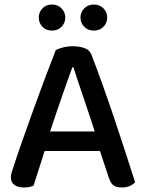

<svg xmlns="http://www.w3.org/2000/svg" viewBox="-20 -818 642 847"><path d="M421 -152H177L128 1Q119 5 109 7Q99 9 85 9Q60 9 44 -2Q28 -13 28 -35Q28 -46 31 -56.5Q34 -67 39 -80Q52 -122 75.5 -188.5Q99 -255 125.5 -329Q152 -403 179 -474.5Q206 -546 226 -597Q236 -603 257 -608.5Q278 -614 300 -614Q329 -614 352 -606Q375 -598 383 -578Q405 -521 431 -448.5Q457 -376 483 -299Q509 -222 533 -148Q557 -74 576 -14Q567 -4 552.5 2.5Q538 9 518 9Q491 9 479 -1.5Q467 -12 459 -37ZM299 -521Q289 -494 277 -460Q265 -426 252 -388.5Q239 -351 226 -312.5Q213 -274 201 -238H398Q385 -278 371.5 -318.5Q358 -359 345.5 -396Q333 -433 322 -465.5Q311 -498 304 -521ZM268 -741Q268 -717 251.5 -700Q235 -683 209 -683Q183 -683 167 -700Q151 -717 151 -741Q151 -764 167 -781Q183 -798 209 -798Q235 -798 251.5 -781Q268 -764 268 -741ZM453 -741Q453 -717 436.5 -700Q420 -683 394 -683Q368 -683 351.5 -700Q335 -717 335 -741Q335 -764 351.5 -781Q368 -798 394 -798Q420 -798 436.5 -781Q453 -764 453 -741Z"/></svg>

Font: Baloo Paaji 2 Medium
Style: Regular
Weight: 500
Designer: Shuchita Grover, Noopur Datye and Ek Type
Foundry: Ek Type
Version: Version 1.640;hotconv 1.0.111;makeotfexe 2.5.65597; ttfautoh